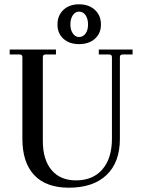

<svg xmlns="http://www.w3.org/2000/svg" viewBox="-20 -860 657 892"><path d="M347 -655Q302 -655 274.5 -680Q247 -705 247 -746Q247 -788 274.5 -814Q302 -840 347 -840Q393 -840 421 -814Q449 -788 449 -746Q449 -705 421 -680Q393 -655 347 -655ZM347 -688Q366 -688 377.5 -704Q389 -720 389 -746Q389 -773 377.5 -789.5Q366 -806 347 -806Q330 -806 318.5 -789.5Q307 -773 307 -746Q307 -721 318.5 -704.5Q330 -688 347 -688ZM300 12Q194 12 139 -46.5Q84 -105 84 -215V-595Q84 -607 70 -607H25V-630H240V-607H193Q179 -607 179 -595V-205Q179 -118 219.5 -70Q260 -22 333 -22Q412 -22 456 -73.5Q500 -125 500 -215V-595Q500 -607 486 -607H439V-630H596V-607H551Q537 -607 537 -595V-215Q537 -106 475 -47Q413 12 300 12Z"/></svg>

Font: Arapey
Style: Regular
Weight: 400
Designer: Eduardo Rodriguez Tunni
Foundry: Eduardo Rodriguez Tunni
Version: Version 4.000